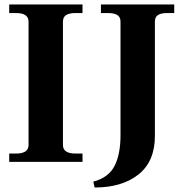

<svg xmlns="http://www.w3.org/2000/svg" viewBox="-20 -720 816 854"><path d="M21 -37H51Q107 -37 107 -75V-624Q107 -662 51 -662H21V-700H347V-662H317Q288 -662 274 -653Q260 -644 260 -624V-75Q260 -56 274 -46.5Q288 -37 317 -37H347V0H21ZM395 88Q463 70 489.5 18Q516 -34 516 -118V-624Q516 -644 502 -653Q488 -662 459 -662H429V-700H755V-662H724Q696 -662 682.5 -653Q669 -644 669 -624V-116Q669 -2 596 56Q523 114 401 114Z"/></svg>

Font: Taviraj DemiBold
Style: Regular
Weight: 600
Designer: Katatrad Team
Foundry: CadsonDemak
Version: Version 1.030